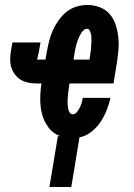

<svg xmlns="http://www.w3.org/2000/svg" viewBox="-20 -548 540 773"><path d="M179 205 213 0H222Q193 -11 175 -35Q157 -59 149.5 -88Q142 -117 142 -148.5Q142 -180 147 -212H129Q112 -212 95.5 -215Q79 -218 65 -226Q51 -234 41 -247Q31 -260 26 -275.5Q21 -291 21 -308Q21 -325 24 -343L30 -377H143L137 -342Q137 -342 137 -341.5Q137 -341 137 -341Q135 -334 133.5 -327.5Q132 -321 131 -314Q131 -314 131 -313.5Q131 -313 131 -313Q131 -312 131 -312Q131 -312 131 -312Q131 -311 130.5 -310.5Q130 -310 130 -310Q130 -310 130 -310Q130 -310 130 -310Q129 -310 128.5 -309.5Q128 -309 128 -309Q128 -308 128.5 -308Q129 -308 129 -308H163L169 -342Q173 -364 178.5 -385.5Q184 -407 193.5 -427.5Q203 -448 216.5 -467Q230 -486 248 -500.5Q266 -515 288 -521.5Q310 -528 332 -528Q358 -528 381.5 -519Q405 -510 421 -492Q437 -474 445 -450Q453 -426 456 -401Q459 -376 457 -350Q455 -324 451 -298L437 -212H260L259 -207Q258 -199 256.5 -190.5Q255 -182 254.5 -174Q254 -166 253 -158Q252 -150 252 -141.5Q252 -133 252.5 -125Q253 -117 254.5 -109.5Q256 -102 260.5 -95Q265 -88 273 -88Q283 -88 290 -97Q297 -106 301.5 -115.5Q306 -125 309 -134.5Q312 -144 313 -154H425Q419 -129 409.5 -104.5Q400 -80 385 -57.5Q370 -35 348 -17.5Q326 0 300 5L267 205ZM276 -308H340L341 -313Q342 -321 343.5 -329.5Q345 -338 345.5 -346Q346 -354 347 -362Q348 -370 348 -378Q348 -386 348 -394Q348 -402 346.5 -409.5Q345 -417 341.5 -424.5Q338 -432 330 -432Q322 -432 316 -426Q310 -420 306 -413.5Q302 -407 299 -400Q296 -393 293 -385.5Q290 -378 288 -370.5Q286 -363 284.5 -356Q283 -349 281.5 -341.5Q280 -334 279 -327Z"/></svg>

Font: Iosevka SS04 Oblique
Style: Bold
Weight: 700
Italic angle: -9°
Monospace: yes
Designer: Belleve Invis
Foundry: Belleve Invis
Version: Version 19.0.0; ttfautohint (v1.8.4)